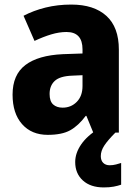

<svg xmlns="http://www.w3.org/2000/svg" viewBox="-20 -673 604 840"><path d="M292 -653Q391 -653 445.5 -603.5Q500 -554 500 -456V-93H388L358 -166H355Q323 -123 287 -103Q251 -83 189 -83Q118 -83 76.5 -130Q35 -177 35 -259Q35 -346 91 -388.5Q147 -431 255 -436L341 -439V-457Q341 -533 271 -533Q239 -533 204 -522.5Q169 -512 131 -494L83 -604Q127 -627 179.5 -640Q232 -653 292 -653ZM296 -342Q242 -340 219.5 -319Q197 -298 197 -262Q197 -230 212.5 -216Q228 -202 254 -202Q291 -202 316 -227.5Q341 -253 341 -297V-344ZM421 10Q421 29 431.5 39.5Q442 50 460 50Q474 50 487.5 46.5Q501 43 510 40V135Q496 140 477.5 143.5Q459 147 434 147Q376 147 342.5 116.5Q309 86 309 36Q309 -3 335 -41Q361 -79 413 -111L485 -93Q452 -60 436.5 -36.5Q421 -13 421 10Z"/></svg>

Font: Noto Sans Telugu UI SemiCondensed ExtraBold
Style: Regular
Weight: 800
Width: 4
Designer: Jelle Bosma - Monotype Design Team
Foundry: Monotype Imaging Inc.
Version: Version 2.005; ttfautohint (v1.8.4.7-5d5b)